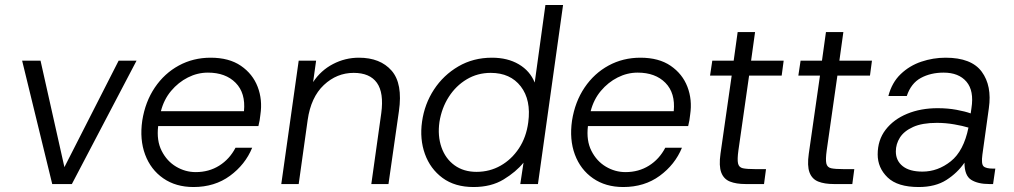

<svg xmlns="http://www.w3.org/2000/svg" viewBox="-20 -740 4078 772"><path d="M190 0 69 -496H143L239 -68L457 -496H529L269 0Z M758 12Q687 12 636.5 -23Q586 -58 563.5 -118.5Q541 -179 552 -255Q564 -331 602.5 -388Q641 -445 699 -476.5Q757 -508 827 -508Q901 -508 948.5 -475.5Q996 -443 1016 -391Q1036 -339 1027 -279Q1026 -267 1024 -256.5Q1022 -246 1019 -233H616Q609 -175 630 -133.5Q651 -92 688 -70Q725 -48 767 -48Q820 -48 861.5 -74Q903 -100 927 -146H994Q966 -78 904.5 -33Q843 12 758 12ZM816 -448Q774 -448 735.5 -428.5Q697 -409 668 -374.5Q639 -340 627 -293H961Q968 -366 927.5 -407Q887 -448 816 -448Z M1473 0 1513 -285Q1524 -367 1495.5 -407Q1467 -447 1402 -447Q1334 -447 1282 -398Q1230 -349 1217 -257L1181 0H1111L1181 -496H1251L1239 -410Q1270 -457 1319 -482.5Q1368 -508 1423 -508Q1509 -508 1554.5 -456Q1600 -404 1584 -293L1542 0Z M1884 12Q1809 12 1759.5 -24.5Q1710 -61 1688.5 -121Q1667 -181 1677 -251Q1687 -322 1725 -380Q1763 -438 1823 -473Q1883 -508 1958 -508Q2021 -508 2066 -481.5Q2111 -455 2130 -408L2173 -720H2244L2143 0H2072L2085 -86Q2055 -49 2005 -18.5Q1955 12 1884 12ZM1896 -49Q1949 -49 1993 -74Q2037 -99 2066.5 -143.5Q2096 -188 2104 -248Q2116 -338 2074 -392.5Q2032 -447 1953 -447Q1900 -447 1856.5 -421Q1813 -395 1784.5 -350.5Q1756 -306 1747 -250Q1739 -194 1755 -148Q1771 -102 1807.5 -75.5Q1844 -49 1896 -49Z M2486 12Q2415 12 2364.5 -23Q2314 -58 2291.5 -118.5Q2269 -179 2280 -255Q2292 -331 2330.5 -388Q2369 -445 2427 -476.5Q2485 -508 2555 -508Q2629 -508 2676.5 -475.5Q2724 -443 2744 -391Q2764 -339 2755 -279Q2754 -267 2752 -256.5Q2750 -246 2747 -233H2344Q2337 -175 2358 -133.5Q2379 -92 2416 -70Q2453 -48 2495 -48Q2548 -48 2589.5 -74Q2631 -100 2655 -146H2722Q2694 -78 2632.5 -33Q2571 12 2486 12ZM2544 -448Q2502 -448 2463.5 -428.5Q2425 -409 2396 -374.5Q2367 -340 2355 -293H2689Q2696 -366 2655.5 -407Q2615 -448 2544 -448Z M2978 0Q2940 0 2915 -10Q2890 -20 2880 -46.5Q2870 -73 2877 -122L2922 -436H2835L2844 -496H2930L2946 -611H3016L3000 -496H3131L3123 -436H2992L2949 -135Q2944 -99 2947.5 -83Q2951 -67 2967 -63.5Q2983 -60 3017 -60H3060L3052 0Z M3333 0Q3295 0 3270 -10Q3245 -20 3235 -46.5Q3225 -73 3232 -122L3277 -436H3190L3199 -496H3285L3301 -611H3371L3355 -496H3486L3478 -436H3347L3304 -135Q3299 -99 3302.5 -83Q3306 -67 3322 -63.5Q3338 -60 3372 -60H3415L3407 0Z M3674 12Q3589 12 3549 -26.5Q3509 -65 3509 -119Q3509 -177 3541 -218.5Q3573 -260 3627.5 -282.5Q3682 -305 3750 -305Q3791 -305 3826 -298.5Q3861 -292 3883 -284L3886 -305Q3897 -375 3866 -411.5Q3835 -448 3774 -448Q3722 -448 3682.5 -426.5Q3643 -405 3626 -354H3552Q3566 -408 3601.5 -442Q3637 -476 3684.5 -492Q3732 -508 3782 -508Q3886 -508 3927.5 -451.5Q3969 -395 3956 -305L3930 -118Q3925 -81 3934.5 -71.5Q3944 -62 3974 -62H3982L3973 0H3958Q3912 0 3885 -17Q3858 -34 3858 -86Q3830 -45 3785.5 -16.5Q3741 12 3674 12ZM3582 -131Q3582 -94 3609.5 -72Q3637 -50 3689 -50Q3751 -50 3803 -91.5Q3855 -133 3874 -227Q3851 -234 3816.5 -240Q3782 -246 3747 -246Q3688 -246 3651.5 -229.5Q3615 -213 3598.5 -187Q3582 -161 3582 -131Z"/></svg>

Font: Host Grotesk Light
Style: Italic
Weight: 300
Italic angle: -8°
Designer: Doğukan Karapınar based on Poppins by Indian Type Foundry, Jonny Pinhorn
Foundry: Element Type
Version: Version 1.001; ttfautohint (v1.8.4.7-5d5b)